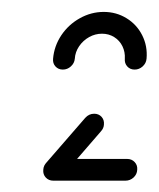

<svg xmlns="http://www.w3.org/2000/svg" viewBox="-20 -687 270 327"><path d="M53.7 -397.8Q54.1 -405.6 60 -410.9Q65.9 -416.3 73.7 -416.3H196.7Q204.4 -416.3 209.4 -410.9Q214.4 -405.6 213.7 -397.8Q213.3 -390 207.4 -384.6Q201.5 -379.3 193.7 -379.3H70.7Q63 -379.3 58 -384.6Q53 -390 53.7 -397.8ZM71.1 -380Q63.3 -380 58.3 -385.6Q53.3 -391.1 54.1 -398.5Q54.4 -405.2 59.3 -410.4L125.2 -486.3Q131.5 -493.3 140.4 -493.3Q148.1 -493.3 153 -488Q157.8 -482.6 157 -474.8Q156.7 -468.5 151.9 -463.3L85.9 -387Q83 -383.7 79.3 -381.9Q75.6 -380 71.1 -380ZM87 -568.5Q79.3 -568.5 74.4 -573.9Q69.6 -579.3 70.4 -587Q72.2 -608.5 84.4 -626.9Q96.7 -645.2 115.9 -655.9Q135.2 -666.7 156.7 -666.7Q178.1 -666.7 195.6 -655.9Q213 -645.2 222.2 -626.9Q231.5 -608.5 229.6 -587Q228.9 -579.3 223 -573.9Q217 -568.5 209.3 -568.5Q201.5 -568.5 196.7 -573.9Q191.9 -579.3 192.6 -587Q193.3 -598.5 188.5 -608.3Q183.7 -618.1 174.4 -623.9Q165.2 -629.6 153.7 -629.6Q142.2 -629.6 131.9 -623.9Q121.5 -618.1 114.8 -608.3Q108.1 -598.5 107.4 -587Q106.7 -579.3 100.7 -573.9Q94.8 -568.5 87 -568.5Z"/></svg>

Font: 26F Galaxy Sans Oblique
Style: Regular
Weight: 400
Italic angle: -5°
Designer: C₂₉H₂₅N₃O₅
Version: Version 1.200;FEAKit 1.0